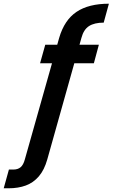

<svg xmlns="http://www.w3.org/2000/svg" viewBox="-155 -793 607 1035"><path d="M-135 222 -107 121H-83Q-59 121 -44 108.5Q-29 96 -21 66L164 -589Q192 -685 257.5 -729Q323 -773 432 -773L404 -671Q354 -671 325 -652.5Q296 -634 284 -589L100 66Q84 123 54.5 157.5Q25 192 -16 207Q-57 222 -109 222ZM61 -452 89 -552H378L351 -452Z"/></svg>

Font: DM Sans 16pt SemiBold
Style: Italic
Weight: 600
Italic angle: -10°
Version: Version 4.004;gftools[0.9.30]